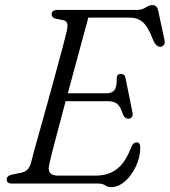

<svg xmlns="http://www.w3.org/2000/svg" viewBox="-20 -740 684 774"><path d="M377 0H27.5Q7 0 7 -17Q7 -31 27 -36L62.5 -43Q78.5 -46 88.2 -54Q98 -62 104 -80Q107.5 -95.5 118.2 -134.2Q129 -173 143.8 -225.8Q158.5 -278.5 174.8 -337Q191 -395.5 206 -451Q221 -506.5 232.8 -550.5Q244.5 -594.5 249.5 -617Q258.5 -654 236 -658.5L205.5 -664.5Q188 -669 188 -681.5Q188 -700 212 -700H532Q553 -700 567.2 -709.8Q581.5 -719.5 595 -719.5Q613 -719.5 618 -696L643 -579Q646 -566 641 -559.2Q636 -552.5 627.5 -551.5Q609.5 -550.5 598 -577Q577 -632.5 555.5 -650.8Q534 -669 504.5 -669H336Q327 -636 313.8 -586.8Q300.5 -537.5 284.8 -480Q269 -422.5 253.5 -364H409.5Q431.5 -364 441.5 -376.8Q451.5 -389.5 450.5 -427Q452.5 -442 466.5 -442Q483.5 -442 486 -425.5L514 -286.5Q516.5 -273.5 511.2 -267.5Q506 -261.5 498 -261.5Q483 -261 476 -278Q465 -311.5 452 -321.8Q439 -332 415 -332H244.5Q229 -273 215 -220.5Q201 -168 191.2 -130Q181.5 -92 178.5 -76.5Q167 -32 215 -32H365Q416.5 -32 451.2 -58.5Q486 -85 510.5 -150Q518 -166 530.5 -166Q545.5 -166 545.5 -146Q545.5 -107 528.2 -70Q511 -33 484 -9.2Q457 14.5 427 14.5Q414.5 14.5 404 7.2Q393.5 0 377 0Z"/></svg>

Font: Fraunces 9pt Soft Light
Style: Italic
Weight: 300
Italic angle: -16°
Version: Version 1.000;[0bf87f6ff]